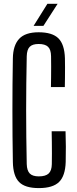

<svg xmlns="http://www.w3.org/2000/svg" viewBox="-20 -975 400 1003"><path d="M182.7 7.6Q110.7 7.6 79.6 -24.2Q48.5 -56 47.2 -129Q45.9 -197.5 45.4 -264.9Q44.9 -332.4 44.9 -399.7Q44.9 -466.9 45.4 -534.6Q45.9 -602.3 47.2 -670.6Q48.3 -737.9 80 -772.1Q111.7 -806.4 181.9 -806.4Q253 -806.4 285 -774.9Q317 -743.3 319.2 -670.4Q319.7 -651.5 319.7 -623.3Q319.7 -595.1 319.4 -567.1Q319.1 -539.2 318.6 -520.3H246.1Q246.6 -545.5 246.9 -573.2Q247.2 -600.8 247.2 -628.8Q247.2 -656.9 246.7 -681.7Q246.2 -716.1 230.9 -730.6Q215.7 -745.2 181.9 -745.2Q149.8 -745.2 135.3 -730.6Q120.7 -716.1 119.7 -681.7Q118.1 -608.9 117.4 -539Q116.6 -469.1 116.6 -399.8Q116.6 -330.5 117.4 -260.4Q118.1 -190.4 119.7 -117.7Q120.7 -83.7 135.5 -68.6Q150.2 -53.6 182.7 -53.6Q218.2 -53.6 234.2 -68.6Q250.2 -83.7 250.7 -117.7Q251.2 -144.4 251.2 -174.1Q251.3 -203.7 250.8 -233.3Q250.4 -262.9 249.9 -289.3H322.4Q323.8 -248.2 324 -209.1Q324.2 -170.1 323.2 -129Q321 -56 288.4 -24.2Q255.9 7.6 182.7 7.6ZM155.6 -840 227.6 -955.2H281L206.9 -840Z"/></svg>

Font: Big Shoulders Thin
Style: Regular
Weight: 100
Designer: Patric King
Foundry: XO Type Co
Version: Version 2.002